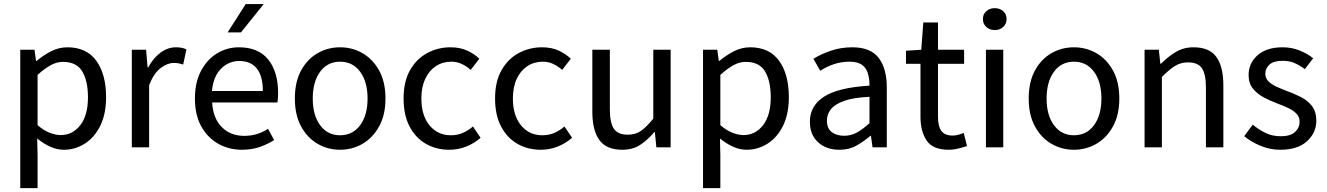

<svg xmlns="http://www.w3.org/2000/svg" viewBox="-20 -735 6620 958"><path d="M81.1 203.6V-486.8H152.3L159.7 -431.2H163.1Q195.8 -459 234.6 -479Q273.4 -499 316.4 -499Q411.6 -499 460.4 -431.9Q509.3 -364.7 509.3 -250Q509.3 -166 480.2 -107.4Q451.2 -48.8 403.1 -18.3Q355 12.2 298.8 12.2Q264.6 12.2 231.4 -2.7Q198.2 -17.6 165.5 -43.9L167.5 40.5V203.6ZM282.7 -61Q342.3 -61 380.6 -110.4Q418.9 -159.7 418.9 -249.5Q418.9 -330.6 390.6 -378.4Q362.3 -426.3 293.9 -426.3Q263.2 -426.3 232.9 -409.7Q202.6 -393.1 167.5 -361.3V-110.4Q199.7 -83 229.2 -72Q258.8 -61 282.7 -61Z M637.7 0V-486.8H709L716.3 -398.9H719.7Q744.6 -445.3 780.8 -472.2Q816.9 -499 857.4 -499Q874 -499 886.2 -496.6Q898.4 -494.1 910.2 -488.8L894 -413.1Q881.8 -417 871.6 -418.9Q861.3 -420.9 846.2 -420.9Q815.9 -420.9 782.2 -396Q748.5 -371.1 724.1 -310.5V0Z M1187 12.2Q1122.1 12.2 1068.8 -17.8Q1015.6 -47.9 984.1 -104.7Q952.6 -161.6 952.6 -243.2Q952.6 -324.7 983.2 -381.8Q1013.7 -439 1063.5 -469Q1113.3 -499 1171.9 -499Q1269.5 -499 1318.6 -437.7Q1367.7 -376.5 1367.7 -270Q1367.7 -256.8 1366.7 -244.9Q1365.7 -232.9 1364.3 -223.6H1038.6Q1043 -145 1086.4 -101.1Q1129.9 -57.1 1198.2 -57.1Q1231.9 -57.1 1261.2 -65.9Q1290.5 -74.7 1317.4 -92.3L1347.7 -36.1Q1315.9 -15.6 1276.1 -1.7Q1236.3 12.2 1187 12.2ZM1037.6 -280.8H1291.5Q1291.5 -355 1261.7 -392.8Q1231.9 -430.7 1173.8 -430.7Q1121.6 -430.7 1083 -392.3Q1044.4 -354 1037.6 -280.8ZM1115.7 -573.2 1206.1 -714.8H1295.9L1182.1 -573.2Z M1676.8 12.2Q1615.7 12.2 1564.5 -17.6Q1513.2 -47.4 1482.2 -104.5Q1451.2 -161.6 1451.2 -243.2Q1451.2 -326.2 1482.2 -383.1Q1513.2 -439.9 1564.5 -469.5Q1615.7 -499 1676.8 -499Q1737.8 -499 1789.1 -469.5Q1840.3 -439.9 1871.8 -383.1Q1903.3 -326.2 1903.3 -243.2Q1903.3 -161.6 1871.8 -104.5Q1840.3 -47.4 1789.1 -17.6Q1737.8 12.2 1676.8 12.2ZM1676.8 -60.1Q1739.7 -60.1 1776.9 -110.1Q1814 -160.2 1814 -243.2Q1814 -327.1 1776.9 -377.2Q1739.7 -427.2 1676.8 -427.2Q1614.3 -427.2 1577.4 -377.2Q1540.5 -327.1 1540.5 -243.2Q1540.5 -160.2 1577.4 -110.1Q1614.3 -60.1 1676.8 -60.1Z M2221.7 12.2Q2156.7 12.2 2105.2 -17.3Q2053.7 -46.9 2023.7 -103.8Q1993.7 -160.6 1993.7 -243.7Q1993.7 -328.1 2025.9 -384.8Q2058.1 -441.4 2111.6 -470.2Q2165 -499 2228 -499Q2275.9 -499 2311.5 -482.4Q2347.2 -465.8 2371.6 -441.9L2328.6 -386.2Q2307.6 -404.8 2283.7 -416Q2259.8 -427.2 2231.9 -427.2Q2188.5 -427.2 2154.8 -405Q2121.1 -382.8 2101.8 -341.8Q2082.5 -300.8 2082.5 -243.7Q2082.5 -159.2 2123 -109.6Q2163.6 -60.1 2229.5 -60.1Q2263.2 -60.1 2290.8 -72.5Q2318.4 -85 2339.8 -104L2377.9 -47.4Q2344.7 -18.6 2304.9 -3.2Q2265.1 12.2 2221.7 12.2Z M2678.2 12.2Q2613.3 12.2 2561.8 -17.3Q2510.3 -46.9 2480.2 -103.8Q2450.2 -160.6 2450.2 -243.7Q2450.2 -328.1 2482.4 -384.8Q2514.6 -441.4 2568.1 -470.2Q2621.6 -499 2684.6 -499Q2732.4 -499 2768.1 -482.4Q2803.7 -465.8 2828.1 -441.9L2785.2 -386.2Q2764.2 -404.8 2740.2 -416Q2716.3 -427.2 2688.5 -427.2Q2645 -427.2 2611.3 -405Q2577.6 -382.8 2558.3 -341.8Q2539.1 -300.8 2539.1 -243.7Q2539.1 -159.2 2579.6 -109.6Q2620.1 -60.1 2686 -60.1Q2719.7 -60.1 2747.3 -72.5Q2774.9 -85 2796.4 -104L2834.5 -47.4Q2801.3 -18.6 2761.5 -3.2Q2721.7 12.2 2678.2 12.2Z M3085 12.2Q3005.4 12.2 2970.5 -36.4Q2935.5 -85 2935.5 -177.7V-486.8H3022.9V-189.5Q3022.9 -122.1 3043 -92.5Q3063 -63 3112.3 -63Q3151.4 -63 3178.7 -82.3Q3206.1 -101.6 3239.7 -143.1V-486.8H3326.2V0H3254.9L3247.6 -75.7H3244.6Q3210.9 -36.1 3174.1 -12Q3137.2 12.2 3085 12.2Z M3487.8 203.6V-486.8H3559.1L3566.4 -431.2H3569.8Q3602.5 -459 3641.4 -479Q3680.2 -499 3723.1 -499Q3818.4 -499 3867.2 -431.9Q3916 -364.7 3916 -250Q3916 -166 3887 -107.4Q3857.9 -48.8 3809.8 -18.3Q3761.7 12.2 3705.6 12.2Q3671.4 12.2 3638.2 -2.7Q3605 -17.6 3572.3 -43.9L3574.2 40.5V203.6ZM3689.5 -61Q3749 -61 3787.4 -110.4Q3825.7 -159.7 3825.7 -249.5Q3825.7 -330.6 3797.4 -378.4Q3769 -426.3 3700.7 -426.3Q3669.9 -426.3 3639.6 -409.7Q3609.4 -393.1 3574.2 -361.3V-110.4Q3606.4 -83 3636 -72Q3665.5 -61 3689.5 -61Z M4168 12.2Q4103 12.2 4062 -25.1Q4021 -62.5 4021 -127.9Q4021 -207 4091.6 -252.7Q4162.1 -298.3 4318.4 -307.6Q4318.4 -343.8 4309.8 -370.6Q4301.3 -397.5 4279.5 -412.4Q4257.8 -427.2 4218.8 -427.2Q4176.8 -427.2 4139.4 -414.3Q4102.1 -401.4 4072.8 -381.8L4038.6 -441.4Q4073.2 -463.9 4124 -481.4Q4174.8 -499 4233.4 -499Q4323.7 -499 4364.3 -446Q4404.8 -393.1 4404.8 -297.4V0H4333.5L4325.7 -57.6H4323.7Q4289.1 -28.8 4253.2 -8.3Q4217.3 12.2 4168 12.2ZM4191.9 -57.6Q4226.6 -57.6 4255.9 -74Q4285.2 -90.3 4318.4 -120.6V-252Q4237.3 -248 4190.9 -231.2Q4144.5 -214.4 4125.2 -189.2Q4106 -164.1 4106 -133.8Q4106 -93.8 4130.1 -75.7Q4154.3 -57.6 4191.9 -57.6Z M4713.4 12.2Q4634.8 12.2 4603.8 -33.4Q4572.8 -79.1 4572.8 -152.3V-416.5H4500.5V-481.9L4576.7 -486.8L4586.9 -623H4660.2V-486.8H4790.5V-416.5H4660.2V-151.4Q4660.2 -106.4 4676.5 -82.5Q4692.9 -58.6 4733.9 -58.6Q4747.1 -58.6 4762 -62.7Q4776.9 -66.9 4788.6 -71.3L4805.2 -5.9Q4784.7 0.5 4761.2 6.3Q4737.8 12.2 4713.4 12.2Z M4899.4 0V-486.8H4985.8V0ZM4943.4 -585Q4918.5 -585 4901.4 -600.3Q4884.3 -615.7 4884.3 -639.6Q4884.3 -664.6 4901.4 -679.4Q4918.5 -694.3 4943.4 -694.3Q4968.3 -694.3 4985.4 -679.4Q5002.4 -664.6 5002.4 -639.6Q5002.4 -615.7 4985.4 -600.3Q4968.3 -585 4943.4 -585Z M5338.4 12.2Q5277.3 12.2 5226.1 -17.6Q5174.8 -47.4 5143.8 -104.5Q5112.8 -161.6 5112.8 -243.2Q5112.8 -326.2 5143.8 -383.1Q5174.8 -439.9 5226.1 -469.5Q5277.3 -499 5338.4 -499Q5399.4 -499 5450.7 -469.5Q5502 -439.9 5533.4 -383.1Q5564.9 -326.2 5564.9 -243.2Q5564.9 -161.6 5533.4 -104.5Q5502 -47.4 5450.7 -17.6Q5399.4 12.2 5338.4 12.2ZM5338.4 -60.1Q5401.4 -60.1 5438.5 -110.1Q5475.6 -160.2 5475.6 -243.2Q5475.6 -327.1 5438.5 -377.2Q5401.4 -427.2 5338.4 -427.2Q5275.9 -427.2 5239 -377.2Q5202.1 -327.1 5202.1 -243.2Q5202.1 -160.2 5239 -110.1Q5275.9 -60.1 5338.4 -60.1Z M5690.9 0V-486.8H5762.2L5769.5 -417H5772.9Q5807.1 -451.7 5846.2 -475.3Q5885.3 -499 5935.5 -499Q6014.2 -499 6049.1 -450.9Q6084 -402.8 6084 -309.6V0H5997.1V-297.9Q5997.1 -365.2 5977.1 -394.5Q5957 -423.8 5907.7 -423.8Q5871.1 -423.8 5842 -405.5Q5813 -387.2 5777.3 -351.1V0Z M6368.2 12.2Q6316.9 12.2 6269.8 -7.3Q6222.7 -26.9 6188 -55.7L6230.5 -112.8Q6262.2 -87.4 6295.2 -71.3Q6328.1 -55.2 6371.1 -55.2Q6418.5 -55.2 6441.4 -76.2Q6464.4 -97.2 6464.4 -127.4Q6464.4 -152.3 6448 -168.7Q6431.6 -185.1 6406.2 -196.8Q6380.9 -208.5 6354 -218.3Q6320.3 -231 6287.1 -248.3Q6253.9 -265.6 6231.9 -292.5Q6210 -319.3 6210 -360.4Q6210 -419.9 6254.9 -459.5Q6299.8 -499 6379.4 -499Q6425.3 -499 6464.4 -483.2Q6503.4 -467.3 6532.2 -444.3L6490.7 -390.1Q6465.8 -408.7 6439.7 -420.2Q6413.6 -431.6 6379.9 -431.6Q6335.4 -431.6 6314.5 -413.1Q6293.5 -394.5 6293.5 -367.2Q6293.5 -344.7 6308.8 -329.3Q6324.2 -314 6348.6 -302.7Q6373 -291.5 6400.4 -281.2Q6435.1 -268.6 6469.2 -251.7Q6503.4 -234.9 6525.6 -206.8Q6547.9 -178.7 6547.9 -132.3Q6547.9 -73.2 6501.7 -30.5Q6455.6 12.2 6368.2 12.2Z"/></svg>

Font: Varta Medium
Style: Regular
Weight: 500
Designer: Joana Correia, Viktoriya Grabowska, Eben Sorkin
Foundry: Sorkin Type Co.
Version: Version 1.004